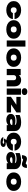

<svg xmlns="http://www.w3.org/2000/svg" viewBox="3359 -4248 1146 7904"><g transform="rotate(90 3932.0 -296.0)"><path d="M766 -253Q759 -172 709 -111Q659 -50 578.5 -16Q498 18 397 18Q287 18 203 -20.5Q119 -59 72 -128Q25 -197 25 -287Q25 -378 72 -446.5Q119 -515 203 -554Q287 -593 397 -593Q498 -593 578.5 -559Q659 -525 709 -464.5Q759 -404 766 -322H515Q506 -365 474.5 -386.5Q443 -408 397 -408Q362 -408 335.5 -394.5Q309 -381 295 -354Q281 -327 281 -287Q281 -247 295 -220.5Q309 -194 335.5 -180.5Q362 -167 397 -167Q443 -167 474.5 -190.5Q506 -214 515 -253Z M1192 18Q1078 18 992.5 -20Q907 -58 859.5 -127Q812 -196 812 -287Q812 -379 859.5 -448Q907 -517 992.5 -555Q1078 -593 1192 -593Q1306 -593 1391.5 -555Q1477 -517 1524.5 -448Q1572 -379 1572 -287Q1572 -196 1524.5 -127Q1477 -58 1391.5 -20Q1306 18 1192 18ZM1192 -167Q1232 -167 1259.5 -181Q1287 -195 1301.5 -222Q1316 -249 1316 -287Q1316 -326 1301.5 -353Q1287 -380 1259.5 -394Q1232 -408 1192 -408Q1153 -408 1125 -394Q1097 -380 1082.5 -353Q1068 -326 1068 -288Q1068 -249 1082.5 -222Q1097 -195 1125 -181Q1153 -167 1192 -167Z M1645 -770H1899V0H1645Z M2352 18Q2238 18 2152.5 -20Q2067 -58 2019.5 -127Q1972 -196 1972 -287Q1972 -379 2019.5 -448Q2067 -517 2152.5 -555Q2238 -593 2352 -593Q2466 -593 2551.5 -555Q2637 -517 2684.5 -448Q2732 -379 2732 -287Q2732 -196 2684.5 -127Q2637 -58 2551.5 -20Q2466 18 2352 18ZM2352 -167Q2392 -167 2419.5 -181Q2447 -195 2461.5 -222Q2476 -249 2476 -287Q2476 -326 2461.5 -353Q2447 -380 2419.5 -394Q2392 -408 2352 -408Q2313 -408 2285 -394Q2257 -380 2242.5 -353Q2228 -326 2228 -288Q2228 -249 2242.5 -222Q2257 -195 2285 -181Q2313 -167 2352 -167Z M2818 -575H3072V-498Q3105 -539 3148 -562Q3205 -593 3271 -593Q3355 -593 3414 -559.5Q3473 -526 3504.5 -465.5Q3536 -405 3536 -324V0H3282V-288Q3282 -336 3255.5 -362Q3229 -388 3181 -388Q3147 -388 3122.5 -374.5Q3098 -361 3085 -335.5Q3072 -310 3072 -274V0H2818Z M3625 -587H3879V0H3625ZM3752 -617Q3688 -617 3649 -648Q3610 -679 3610 -733Q3610 -787 3649 -818Q3688 -849 3752 -849Q3817 -849 3855.5 -818Q3894 -787 3894 -733Q3894 -679 3855.5 -648Q3817 -617 3752 -617Z M3966 0V-174L4293 -397H3968V-575H4609V-401L4282 -178H4611V0Z M4913 -356Q4932 -357 4949 -357Q5057 -357 5115 -335Q5122 -332 5129 -329Q5123 -363 5090 -382Q5050 -405 4957 -405Q4894 -405 4830.5 -391.5Q4767 -378 4714 -355V-534Q4789 -565 4864 -579Q4939 -593 5021 -593Q5133 -593 5209.5 -562Q5286 -531 5330.5 -472.5Q5375 -414 5375 -333V0H5130V-61Q5124 -56 5118 -51Q5081 -21 5029 -1.5Q4977 18 4913 18Q4843 18 4787.5 -4.5Q4732 -27 4700 -69Q4668 -111 4668 -169Q4668 -227 4700.5 -268.5Q4733 -310 4788.5 -332Q4844 -354 4913 -356ZM5130 -225Q5099 -237 5020.5 -237Q4942 -237 4912.5 -222.5Q4883 -208 4883 -186Q4883 -162 4912 -147.5Q4941 -133 4992 -133Q5053 -133 5091.5 -160.5Q5130 -188 5130 -225Z M6181 -253Q6174 -172 6124 -111Q6074 -50 5993.5 -16Q5913 18 5812 18Q5702 18 5618 -20.5Q5534 -59 5487 -128Q5440 -197 5440 -287Q5440 -378 5487 -446.5Q5534 -515 5618 -554Q5702 -593 5812 -593Q5913 -593 5993.5 -559Q6074 -525 6124 -464.5Q6174 -404 6181 -322H5930Q5921 -365 5889.5 -386.5Q5858 -408 5812 -408Q5777 -408 5750.5 -394.5Q5724 -381 5710 -354Q5696 -327 5696 -287Q5696 -247 5710 -220.5Q5724 -194 5750.5 -180.5Q5777 -167 5812 -167Q5858 -167 5889.5 -190.5Q5921 -214 5930 -253ZM5767 -22H5883L5840 43Q5861 40 5884 40Q5955 40 5992.5 66.5Q6030 93 6030 140Q6030 190 5980.5 223.5Q5931 257 5833 257Q5748 257 5692.5 226.5Q5637 196 5621 142H5761Q5767 152 5784 159.5Q5801 167 5833 167Q5865 167 5881 157.5Q5897 148 5897 135Q5897 122 5884.5 113Q5872 104 5843 104Q5831 104 5818.5 106Q5806 108 5796 113H5679Z M6481 -356Q6500 -357 6517 -357Q6625 -357 6683 -335Q6690 -332 6697 -329Q6691 -363 6658 -382Q6618 -405 6525 -405Q6462 -405 6398.5 -391.5Q6335 -378 6282 -355V-534Q6357 -565 6432 -579Q6507 -593 6589 -593Q6701 -593 6777.5 -562Q6854 -531 6898.5 -472.5Q6943 -414 6943 -333V0H6698V-61Q6692 -56 6686 -51Q6649 -21 6597 -1.5Q6545 18 6481 18Q6411 18 6355.5 -4.5Q6300 -27 6268 -69Q6236 -111 6236 -169Q6236 -227 6268.5 -268.5Q6301 -310 6356.5 -332Q6412 -354 6481 -356ZM6698 -225Q6667 -237 6588.5 -237Q6510 -237 6480.5 -222.5Q6451 -208 6451 -186Q6451 -162 6480 -147.5Q6509 -133 6560 -133Q6621 -133 6659.5 -160.5Q6698 -188 6698 -225ZM6365 -627Q6370 -722 6408 -777Q6446 -832 6524 -832Q6552 -832 6578 -825Q6604 -818 6626.5 -808.5Q6649 -799 6669 -791.5Q6689 -784 6705 -784Q6725 -784 6738.5 -796Q6752 -808 6756 -830H6896Q6892 -735 6853.5 -680Q6815 -625 6737 -625Q6709 -625 6683 -632.5Q6657 -640 6634.5 -649.5Q6612 -659 6592 -666Q6572 -673 6556 -673Q6536 -673 6522.5 -661Q6509 -649 6505 -627Z M7459 18Q7345 18 7259.5 -20Q7174 -58 7126.5 -127Q7079 -196 7079 -287Q7079 -379 7126.5 -448Q7174 -517 7259.5 -555Q7345 -593 7459 -593Q7573 -593 7658.5 -555Q7744 -517 7791.5 -448Q7839 -379 7839 -287Q7839 -196 7791.5 -127Q7744 -58 7658.5 -20Q7573 18 7459 18ZM7459 -167Q7499 -167 7526.5 -181Q7554 -195 7568.5 -222Q7583 -249 7583 -287Q7583 -326 7568.5 -353Q7554 -380 7526.5 -394Q7499 -408 7459 -408Q7420 -408 7392 -394Q7364 -380 7349.5 -353Q7335 -326 7335 -288Q7335 -249 7349.5 -222Q7364 -195 7392 -181Q7420 -167 7459 -167Z"/></g></svg>

Font: Bounded
Style: Regular
Weight: 900
Designer: Vlad Churkin
Version: Version 1.0